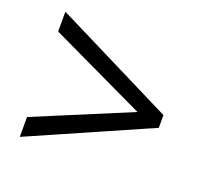

<svg xmlns="http://www.w3.org/2000/svg" viewBox="-93 -717 757 709"><g transform="rotate(20 286.0 -362.0)"><path d="M50 -194 427 -351 50 -530V-608L521 -373V-323L50 -116Z"/></g></svg>

Font: Noto Sans Tifinagh APT
Style: Regular
Weight: 400
Designer: JamraPatel
Foundry: JamraPatel LLC
Version: Version 2.006; ttfautohint (v1.8.4.7-5d5b)